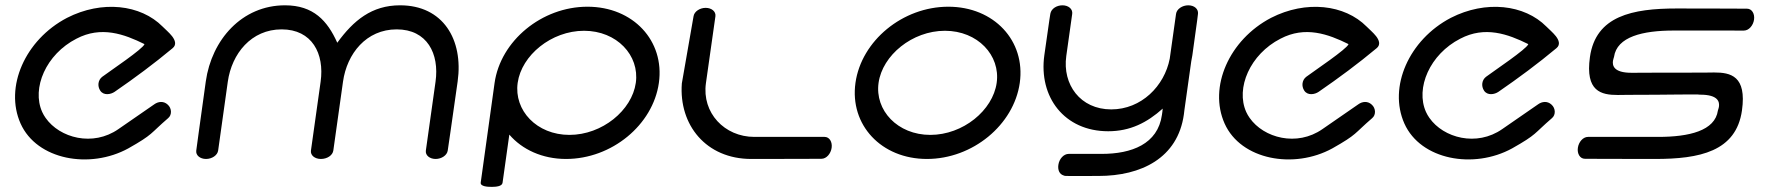

<svg xmlns="http://www.w3.org/2000/svg" viewBox="-20 -611 6797 738"><path d="M626.2 -156.8C641.7 -169.4 640.3 -195.1 624.7 -208.8C608.8 -223.8 587.9 -220.8 573.1 -210.1L435.2 -114.8C337 -46.3 209.5 -80.4 155.3 -157.8C150.2 -165 145.8 -172.6 142.2 -180.5C100.9 -272.2 156.9 -402.5 273.9 -462.3C368.6 -512 457.2 -480.2 535.4 -441.4C530.7 -423.6 402.7 -338.1 372.8 -315.7C356.9 -303.5 353.5 -280.4 365.4 -262.5C378.3 -243 405.5 -247.7 420.6 -258.1C497.9 -311.2 572.6 -366.7 643.4 -425.7C660.4 -439.5 652.1 -457.9 641.5 -471.7C630.3 -486 613.8 -499.7 605 -508.8C520.7 -593.8 371.8 -611 237.6 -542.4C76.5 -458.2 -3.4 -276.2 59.1 -136.1C121.8 3.9 325.6 40.3 473.1 -40.6C570.2 -95.4 555.6 -96 626.2 -156.8Z M1739.1 -298C1761.6 -458.6 1683.2 -590.6 1517.8 -590.6C1408.8 -590.6 1338.9 -532.5 1276.4 -446.7C1238.6 -531.2 1184.9 -590.6 1075.5 -590.6C910.1 -590.6 793.6 -458.6 771 -298C748.7 -139.1 734.4 -32.4 734.4 -32.4C731.8 -13.9 749.3 0 771.9 0C794.4 0 815.9 -13.8 818.5 -32.4C818.5 -32.4 840.3 -187.7 855.6 -297C870.8 -404.7 945.6 -498.1 1062.6 -498.1C1179.5 -498.1 1227.6 -404.8 1212.4 -297C1197 -187.7 1175.2 -32.4 1175.2 -32.4C1172.6 -13.8 1190.4 0 1213.3 0C1237.5 0 1258.6 -13.8 1261.2 -32.4C1261.2 -32.4 1283 -187.7 1298.4 -297C1313.5 -404.8 1387.8 -498.1 1504.8 -498.1C1621.7 -498.1 1669.3 -404.8 1654.1 -297C1638.8 -187.7 1616.9 -32.4 1616.9 -32.4C1614.3 -13.8 1631.9 0 1654.4 0C1677 0 1698.4 -13.9 1701 -32.4C1701 -32.4 1716.7 -139.1 1739.1 -298Z M1870.5 107.3C1885.9 107.2 1909.8 105.6 1911.7 91.5L1937.7 -93.6C1986.6 -36.5 2064.2 0 2155.7 0C2331.4 0 2489.9 -130.9 2512.6 -292.6C2535.3 -454.3 2413.6 -585.2 2238 -585.2C2062.4 -585.2 1903.8 -454 1881 -291.9L1827.8 90.5C1825.6 105.6 1853.2 107.4 1870.5 107.3ZM2168.7 -92.5C2042.9 -92.5 1955 -186.8 1969.8 -292.6C1984.7 -398.4 2099.1 -492.7 2225 -492.7C2350.8 -492.7 2438.8 -398.4 2423.9 -292.6C2409 -186.8 2294.6 -92.5 2168.7 -92.5Z M2729.9 -548.4C2732.4 -566.9 2715 -580.8 2692.4 -580.8C2669.9 -580.8 2648.5 -566.8 2645.8 -548.4L2600.8 -290.4L2600.8 -290.1C2589 -130.8 2693.9 0 2867.6 0C3029.1 0 3137.7 -0.7 3137.7 -0.7C3156.6 -0.7 3173.4 -20.2 3176.6 -42.8C3179.8 -65.3 3168.4 -84.8 3149.5 -84.8C3149.5 -84.8 2991 -84.8 2879.5 -84.8C2764.7 -84.8 2677.4 -177.4 2693.4 -291.3C2708 -395 2725.5 -517.6 2729.2 -543.5Z M3612.1 -492.7C3738 -492.7 3825.9 -398.4 3811 -292.6C3796.2 -186.8 3681.7 -92.5 3555.9 -92.5C3430 -92.5 3342.1 -186.8 3357 -292.6C3371.8 -398.4 3486.3 -492.7 3612.1 -492.7ZM3542.9 0C3718.5 0 3877 -130.9 3899.8 -292.6C3922.5 -454.3 3800.7 -585.2 3625.1 -585.2C3449.5 -585.2 3291 -454.3 3268.2 -292.6C3245.5 -130.9 3367.3 0 3542.9 0Z M4251.4 -190.5C4132 -190.5 4063.2 -286.5 4078.5 -395.6C4094.2 -507.1 4101.3 -557.6 4101.3 -557.6C4104 -576.5 4086.5 -590.6 4063.9 -590.6C4041.7 -590.6 4020.8 -577.8 4017.3 -558.4C4017.1 -557.4 4015 -546.9 3994.2 -399C3971.6 -237.9 4071.4 -106.5 4239.6 -106.5C4324.5 -106.5 4389.3 -139.9 4449.2 -193.6L4448.4 -187.6C4448.2 -185.8 4448.2 -187 4448.2 -183.7L4446.2 -169.5C4430.4 -56.7 4329 -19.5 4214.7 -19.5C4099.7 -19.5 4087.8 -19.5 4087.8 -19.5C4068.3 -19.5 4051.3 0 4048.1 22.6C4045.3 42.2 4052 58.6 4068.6 63.5C4072.8 66.7 4090.8 65.3 4202.8 65.3C4365.8 65.3 4507.4 -3 4530.6 -171.7C4531.3 -176.8 4531.7 -180.2 4532.4 -186.7C4532.7 -188.2 4536.8 -217.5 4558.9 -375.4C4560.6 -383.1 4562 -390.7 4563.1 -398.5C4583.8 -545.8 4584.8 -557.2 4584.8 -558.3C4586.7 -576.5 4570.5 -590.6 4547.4 -590.6C4524.8 -590.6 4503 -576.5 4500.4 -557.6L4476.2 -385.5C4455.8 -280.4 4367.1 -190.5 4251.4 -190.5Z M5254.2 -156.8C5269.7 -169.4 5268.3 -195.1 5252.7 -208.8C5236.8 -223.8 5215.9 -220.8 5201.1 -210.1L5063.2 -114.8C4965 -46.3 4837.5 -80.4 4783.3 -157.8C4778.2 -165 4773.8 -172.6 4770.2 -180.5C4728.9 -272.2 4784.9 -402.5 4901.9 -462.3C4996.6 -512 5085.2 -480.2 5163.4 -441.4C5158.7 -423.6 5030.7 -338.1 5000.8 -315.7C4984.9 -303.5 4981.5 -280.4 4993.4 -262.5C5006.3 -243 5033.5 -247.7 5048.6 -258.1C5125.9 -311.2 5200.6 -366.7 5271.4 -425.7C5288.4 -439.5 5280.1 -457.9 5269.5 -471.7C5258.3 -486 5241.8 -499.7 5233 -508.8C5148.7 -593.8 4999.8 -611 4865.6 -542.4C4704.5 -458.2 4624.6 -276.2 4687.1 -136.1C4749.8 3.9 4953.6 40.3 5101.1 -40.6C5198.2 -95.4 5183.6 -96 5254.2 -156.8Z M5945.2 -156.8C5960.7 -169.4 5959.3 -195.1 5943.7 -208.8C5927.8 -223.8 5906.9 -220.8 5892.1 -210.1L5754.2 -114.8C5656 -46.3 5528.5 -80.4 5474.3 -157.8C5469.2 -165 5464.8 -172.6 5461.2 -180.5C5419.9 -272.2 5475.9 -402.5 5592.9 -462.3C5687.6 -512 5776.2 -480.2 5854.4 -441.4C5849.7 -423.6 5721.7 -338.1 5691.8 -315.7C5675.9 -303.5 5672.5 -280.4 5684.4 -262.5C5697.3 -243 5724.5 -247.7 5739.6 -258.1C5816.9 -311.2 5891.6 -366.7 5962.4 -425.7C5979.4 -439.5 5971.1 -457.9 5960.5 -471.7C5949.3 -486 5932.8 -499.7 5924 -508.8C5839.7 -593.8 5690.8 -611 5556.6 -542.4C5395.5 -458.2 5315.6 -276.2 5378.1 -136.1C5440.8 3.9 5644.6 40.3 5792.1 -40.6C5889.2 -95.4 5874.6 -96 5945.2 -156.8Z M6252 -331.2C6180.4 -331 6177.4 -360.7 6179.9 -377.6C6181.1 -385.6 6183.4 -389 6183.8 -392C6194.8 -470.1 6294.6 -493.6 6413.2 -493.6C6524.7 -493.6 6683.2 -493.5 6683.2 -493.5C6702.1 -493.5 6719 -513.1 6722.1 -535.6C6725.3 -558.1 6713.9 -577.6 6695.1 -577.6C6695.1 -577.6 6586.7 -578.4 6425.1 -578.4C6254.9 -578.4 6113.6 -550.1 6091.3 -391.7C6072.7 -259.3 6134.7 -245.9 6198.5 -245.9C6211.7 -245.9 6224.9 -246.4 6237.5 -246.4C6391.5 -246.4 6506.1 -249.5 6514.2 -247.1L6515 -247.1C6586 -247.2 6589.5 -218.1 6587.2 -201.2C6586 -193 6583.6 -189.4 6583.2 -186.3C6572.2 -108.2 6472.4 -84.8 6353.8 -84.8C6242.3 -84.8 6083.8 -84.8 6083.8 -84.8C6064.9 -84.8 6048 -65.3 6044.9 -42.8C6041.7 -20.2 6053.1 -0.7 6071.9 -0.7C6071.9 -0.7 6180.3 0 6341.9 0C6512.1 0 6653.4 -28.2 6675.7 -186.7C6694.3 -319.1 6632.3 -332.5 6568.5 -332.4C6555.3 -332.4 6542.1 -331.9 6529.5 -331.9C6366.7 -331.9 6252 -331.2 6252 -331.2Z"/></svg>

Font: Hi.
Style: Bold
Weight: 400
Designer: Mew Too, Robert Jablonski
Foundry: Cannot Into Space Fonts
Version: Version 1.996